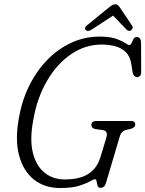

<svg xmlns="http://www.w3.org/2000/svg" viewBox="-20 -888 695 918"><path d="M456 -713Q504.5 -713 533.5 -703Q562.5 -693 577.2 -683Q592 -673 598 -673Q605.5 -673 609.2 -682.5Q613 -692 618 -701.5Q623 -711 633.5 -711Q654 -711 654.5 -682L655 -542.5Q655 -530.5 649.5 -525Q644 -519.5 636.5 -519Q629 -518.5 623 -524.5Q617 -530.5 615 -537L608 -580.5Q602.5 -618.5 581.2 -639Q560 -659.5 529.8 -667.2Q499.5 -675 466.5 -675Q387.5 -675 319.8 -628.8Q252 -582.5 204.5 -501Q157 -419.5 139 -313.5Q121.5 -222 137 -158.5Q152.5 -95 192.8 -62.5Q233 -30 289 -30Q361.5 -30 402.8 -56.8Q444 -83.5 460 -136L487 -225Q493.5 -245 489.2 -254.8Q485 -264.5 468.5 -266.5L435.5 -271Q417 -274.5 417 -291.5Q417.5 -309.5 442 -309.5H606.5Q628 -309.5 626.5 -291.5Q625.5 -277 601.5 -271L580 -266Q560 -260.5 553 -236.5L487 -14.5Q483 -0.5 476.2 4.8Q469.5 10 460.5 10Q449.5 10 446.5 -0.2Q443.5 -10.5 442 -20.8Q440.5 -31 434 -31Q427.5 -31 409.5 -20.5Q391.5 -10 357.5 0.5Q323.5 11 267.5 11Q193 11 142.2 -29.5Q91.5 -70 71.5 -144Q51.5 -218 69.5 -319.5Q83.5 -403.5 118.2 -475Q153 -546.5 204.5 -600Q256 -653.5 320 -683.2Q384 -713 456 -713ZM606 -743Q596 -735.5 584 -747.5L520.5 -813.5L420 -747.5Q399.5 -734.5 390 -744.5Q381 -754.5 395.5 -766.5L498.5 -850.5Q508 -858 515 -862.8Q522 -867.5 530 -867.5Q539 -867.5 544 -863Q549 -858.5 554.5 -850.5L612 -764.5Q616 -758 613.5 -752Q611 -746 606 -743Z"/></svg>

Font: Fraunces 144pt S100 Light
Style: Italic
Weight: 300
Italic angle: -16°
Version: Version 1.000; ttfautohint (v1.8.3)